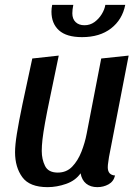

<svg xmlns="http://www.w3.org/2000/svg" viewBox="-20 -751 569 791"><path d="M176 20Q102 20 72 -21Q42 -62 42 -124Q42 -153 49.5 -200Q57 -247 72.5 -321.5Q88 -396 113 -510L222 -522Q201 -420 187 -353.5Q173 -287 165.5 -245Q158 -203 155 -176.5Q152 -150 152 -129Q152 -95 165.5 -67.5Q179 -40 218 -40Q254 -40 277.5 -64.5Q301 -89 315.5 -126Q330 -163 337 -200L397 -510L510 -522L429 -104Q428 -95 426 -83Q424 -71 424 -62Q424 -30 454 -28Q448 -3 427 8.5Q406 20 381 20Q353 20 335 5.5Q317 -9 312 -37Q291 -7 252.5 6.5Q214 20 176 20ZM318 -598Q254 -598 223 -626Q192 -654 192 -703Q192 -716 195 -731H282Q278 -711 278 -696Q278 -673 291.5 -660Q305 -647 328 -647Q351 -647 369 -660Q387 -673 399 -692.5Q411 -712 414 -731H496Q484 -670 437.5 -634Q391 -598 318 -598Z"/></svg>

Font: Sansita Swashed
Style: Regular
Weight: 400
Designer: Pablo Cosgaya
Foundry: Omnibus-Type
Version: Version 1.003; ttfautohint (v1.8.3)